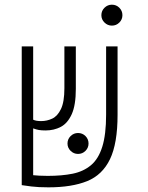

<svg xmlns="http://www.w3.org/2000/svg" viewBox="-20 -782 626 811"><path d="M184.6 9.3Q141.6 9.3 112.3 5.6Q83 2 71.8 0V-585.9H120.1V-276.4Q131.8 -270.5 153.8 -270.5Q178.2 -270.5 200.7 -281Q223.1 -291.5 237.5 -321.5Q252 -351.6 252 -409.2V-585.9H300.3V-406.7Q300.3 -337.9 283 -299.6Q265.6 -261.2 236.8 -246.1Q208 -231 172.9 -231Q155.3 -231 144.3 -232.9Q133.3 -234.9 120.1 -239.7V-42Q130.9 -41 146 -40Q161.1 -39.1 181.6 -39.1Q241.2 -39.1 286.9 -48.3Q332.5 -57.6 364.3 -84.2Q396 -110.8 412.1 -162.4Q428.2 -213.9 428.2 -297.9V-585.9H476.6V-296.9Q476.6 -176.3 444.6 -109.6Q412.6 -43 347.9 -16.8Q283.2 9.3 184.6 9.3ZM309.6 -131.8Q291.5 -131.8 278.3 -144.8Q265.1 -157.7 265.1 -175.8Q265.1 -194.3 278.3 -207.3Q291.5 -220.2 309.6 -220.2Q328.1 -220.2 341.1 -207.3Q354 -194.3 354 -175.8Q354 -157.7 341.1 -144.8Q328.1 -131.8 309.6 -131.8ZM452.6 -673.8Q434.6 -673.8 421.4 -686.8Q408.2 -699.7 408.2 -717.8Q408.2 -736.3 421.4 -749.3Q434.6 -762.2 452.6 -762.2Q471.2 -762.2 484.1 -749.3Q497.1 -736.3 497.1 -717.8Q497.1 -699.7 484.1 -686.8Q471.2 -673.8 452.6 -673.8Z"/></svg>

Font: Cascadia Code NF ExtraLight
Style: Regular
Weight: 200
Monospace: yes
Designer: Aaron Bell
Foundry: Saja Typeworks
Version: Version 2404.023; ttfautohint (v1.8.4)